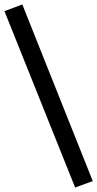

<svg xmlns="http://www.w3.org/2000/svg" viewBox="-42 -775 436 861"><path d="M295 66 -22 -725 58 -755 374 37Z"/></svg>

Font: Nunito Sans 10pt Expanded Medium
Style: Regular
Weight: 500
Width: 7
Designer: Vernon Adams
Foundry: Vernon Adams
Version: Version 3.101;gftools[0.9.27]